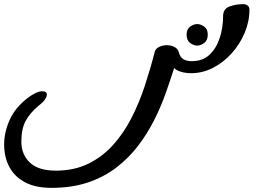

<svg xmlns="http://www.w3.org/2000/svg" viewBox="-737 -378 1264 926"><path d="M-489 528Q-567 528 -617.5 500.5Q-668 473 -692.5 426Q-717 379 -717 319Q-717 260 -690.5 200.5Q-664 141 -603 94Q-560 62 -533 62Q-511 62 -511 79Q-511 88 -520 101.5Q-529 115 -550 131Q-593 167 -613.5 205.5Q-634 244 -634 305Q-634 367 -593 406Q-552 445 -468 445Q-380 445 -312 412Q-244 379 -192.5 322Q-141 265 -103.5 192Q-66 119 -39 37Q-12 -45 9 -127Q13 -143 30 -151.5Q47 -160 68 -160Q87 -160 103.5 -152Q120 -144 125 -127Q131 -103 146.5 -93Q162 -83 188 -83Q241 -83 274 -114.5Q307 -146 323 -196Q339 -246 339 -300Q339 -335 369.5 -346.5Q400 -358 437 -358Q448 -358 457 -351.5Q466 -345 466 -331Q466 -274 443 -219.5Q420 -165 380.5 -121Q341 -77 290.5 -51Q240 -25 185 -25Q159 -25 136.5 -31.5Q114 -38 103 -50Q85 7 62 72Q39 137 6.5 201.5Q-26 266 -70.5 324.5Q-115 383 -174.5 429Q-234 475 -311.5 501.5Q-389 528 -489 528ZM214 -158Q198 -158 180.5 -170.5Q163 -183 163 -211Q163 -238 180.5 -250Q198 -262 214 -262Q230 -262 247.5 -250Q265 -238 265 -211Q265 -183 247.5 -170.5Q230 -158 214 -158Z"/></svg>

Font: Solitreo
Style: Regular
Weight: 400
Designer: Nathan Gross, Bryan Kirschen, Binghamton University
Foundry: Eli Heuer
Version: Version 1.100; ttfautohint (v1.8.4.7-5d5b)